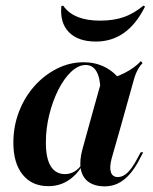

<svg xmlns="http://www.w3.org/2000/svg" viewBox="-20 -649 542 681"><path d="M151.6 11.3Q93.5 11.3 60.5 -29.4Q27.4 -70.2 27.4 -142.7Q27.4 -200.8 47.2 -252.4Q66.9 -304 101.6 -343.1Q136.3 -382.3 181.5 -405.2Q226.6 -428.2 276.6 -428.2Q316.9 -428.2 350 -412.1Q383.1 -396 408.1 -363.7L336.3 -328.2Q335.5 -372.6 322.2 -395.6Q308.9 -418.5 283.9 -418.5Q258.1 -418.5 232.7 -394.8Q207.3 -371 187.1 -331Q166.9 -291.1 154.8 -242.3Q142.7 -193.5 142.7 -143.5Q142.7 -87.1 160.1 -59.3Q177.4 -31.5 210.5 -31.5Q228.2 -31.5 243.5 -40.3Q258.9 -49.2 271 -66.9L273.4 -63.7Q250.8 -26.6 220.2 -7.7Q189.5 11.3 151.6 11.3ZM296.8 -208.1 339.5 -361.3Q385.5 -371.8 421.4 -389.9Q457.3 -408.1 479.8 -432.3L485.5 -425Q478.2 -417.7 473 -409.3Q467.7 -400.8 462.9 -389.9Q458.1 -379 454 -363.7L410.5 -208.1ZM375.8 -86.3Q367.7 -55.6 373.4 -38.3Q379 -21 398.4 -21Q415.3 -21 431.5 -35.9Q447.6 -50.8 463.7 -80.6L479 -108.9H487.9L470.2 -75Q456.5 -50 439.1 -30.2Q421.8 -10.5 400 0.8Q378.2 12.1 349.2 12.1Q314.5 11.3 293.1 -4.4Q271.8 -20.2 266.5 -50Q261.3 -79.8 272.6 -120.2L296.8 -208.1H410.5ZM320.2 -501.6Q257.3 -501.6 224.6 -534.7Q191.9 -567.7 197.6 -627.4L204 -629Q223.4 -601.6 256 -588.7Q288.7 -575.8 334.7 -575.8Q383.9 -575.8 419.8 -588.7Q455.6 -601.6 488.7 -629L494.4 -625.8Q463.7 -563.7 420.2 -532.7Q376.6 -501.6 320.2 -501.6Z"/></svg>

Font: Playfair 144pt
Style: Bold Italic
Weight: 700
Italic angle: -15.6°
Designer: Claus Eggers Sørensen
Foundry: Claus Eggers Sørensen
Version: Version 2.203